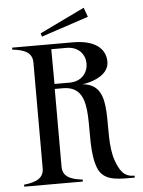

<svg xmlns="http://www.w3.org/2000/svg" viewBox="-58 -914 716 963"><g transform="rotate(-5 299.5 -432.5)"><path d="M489 -89C436 -234 530 -472 361 -486C449 -500 495 -539 495 -588C495 -656 439 -700 332 -700H25V-690C90 -683 125 -664 125 -616V-84C125 -36 90 -17 25 -10V0H320V-10C255 -17 220 -36 220 -84V-475H261C440 -475 339 -214 396 -64C421 1 484 3 556 3H581V-7C544 -7 515 -17 489 -89ZM297 -500H221L220 -675H297C359 -675 390 -632 390 -588C390 -544 359 -500 297 -500ZM417 -821 400 -868 174 -759 179 -742Z"/></g></svg>

Font: Sprat Condesed
Style: Regular
Weight: 400
Width: 3
Designer: Ethan Nakache
Foundry: Collletttivo
Version: Version 2.000;Glyphs 3.2 (3217)